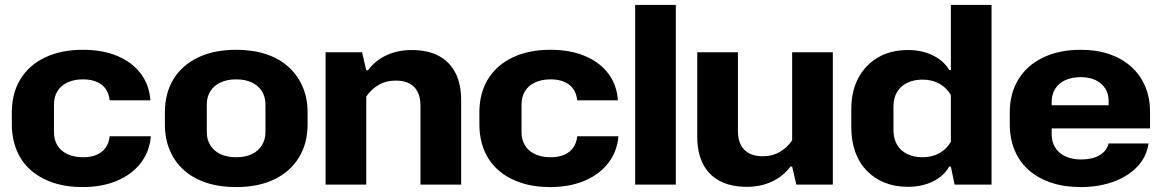

<svg xmlns="http://www.w3.org/2000/svg" viewBox="-20 -749 4712 779"><path d="M315 10Q248 10 195 -8Q142 -26 104.5 -59Q67 -92 47.5 -139.5Q28 -187 28 -245V-293Q28 -371 63 -428Q98 -485 163 -516Q228 -547 316 -547Q397 -547 457 -521.5Q517 -496 551.5 -450Q586 -404 590 -342H425Q420 -385 391.5 -406Q363 -427 316 -427Q281 -427 254 -414.5Q227 -402 213 -379Q199 -356 199 -325V-212Q199 -182 213 -159Q227 -136 254 -123.5Q281 -111 317 -111Q348 -111 371 -120.5Q394 -130 408 -149Q422 -168 425 -196H592Q587 -134 551 -87.5Q515 -41 454.5 -15.5Q394 10 315 10Z M938 10Q871 10 817.5 -7.5Q764 -25 726.5 -58.5Q689 -92 669 -139Q649 -186 649 -245V-293Q649 -371 684 -428Q719 -485 784 -516Q849 -547 938 -547Q1005 -547 1058.5 -529.5Q1112 -512 1149.5 -478.5Q1187 -445 1207.5 -398Q1228 -351 1228 -293V-245Q1228 -167 1192.5 -109.5Q1157 -52 1092.5 -21Q1028 10 938 10ZM938 -111Q975 -111 1001.5 -123.5Q1028 -136 1042.5 -159.5Q1057 -183 1057 -212V-325Q1057 -356 1042.5 -379Q1028 -402 1001.5 -414.5Q975 -427 938 -427Q902 -427 875 -414.5Q848 -402 833.5 -379Q819 -356 819 -325V-212Q819 -183 833.5 -159.5Q848 -136 875 -123.5Q902 -111 938 -111Z M1301 0V-537H1449L1466 -464H1473Q1503 -504 1548.5 -525Q1594 -546 1650 -546Q1717 -546 1761.5 -521.5Q1806 -497 1828.5 -452Q1851 -407 1851 -343V0H1686V-320Q1686 -353 1674.5 -376Q1663 -399 1641 -410.5Q1619 -422 1586 -422Q1546 -422 1515.5 -404Q1485 -386 1466 -357V0Z M2212 10Q2145 10 2092 -8Q2039 -26 2001.5 -59Q1964 -92 1944.5 -139.5Q1925 -187 1925 -245V-293Q1925 -371 1960 -428Q1995 -485 2060 -516Q2125 -547 2213 -547Q2294 -547 2354 -521.5Q2414 -496 2448.5 -450Q2483 -404 2487 -342H2322Q2317 -385 2288.5 -406Q2260 -427 2213 -427Q2178 -427 2151 -414.5Q2124 -402 2110 -379Q2096 -356 2096 -325V-212Q2096 -182 2110 -159Q2124 -136 2151 -123.5Q2178 -111 2214 -111Q2245 -111 2268 -120.5Q2291 -130 2305 -149Q2319 -168 2322 -196H2489Q2484 -134 2448 -87.5Q2412 -41 2351.5 -15.5Q2291 10 2212 10Z M2557 0V-729H2722V0Z M3359 -537V0H3211L3194 -73H3187Q3157 -33 3111.5 -12Q3066 9 3010 9Q2944 9 2899 -15.5Q2854 -40 2831.5 -85.5Q2809 -131 2809 -194V-537H2974V-217Q2974 -184 2985.5 -161.5Q2997 -139 3019.5 -127Q3042 -115 3074 -115Q3114 -115 3144.5 -133Q3175 -151 3194 -180V-537Z M3664 9Q3611 9 3569 -8Q3527 -25 3496.5 -56.5Q3466 -88 3450 -132.5Q3434 -177 3434 -231V-307Q3434 -379 3462.5 -432.5Q3491 -486 3542.5 -516Q3594 -546 3664 -546Q3721 -546 3765.5 -524Q3810 -502 3831 -465H3838V-729H4003V0H3853L3838 -73H3831Q3810 -35 3765.5 -13Q3721 9 3664 9ZM3723 -111Q3762 -111 3792 -128Q3822 -145 3838 -174V-363Q3822 -392 3792 -409Q3762 -426 3723 -426Q3688 -426 3661 -413Q3634 -400 3619.5 -375.5Q3605 -351 3605 -317V-221Q3605 -187 3619.5 -162Q3634 -137 3661 -124Q3688 -111 3723 -111Z M4365 10Q4299 10 4246 -7.5Q4193 -25 4155 -58Q4117 -91 4097 -138.5Q4077 -186 4077 -245V-293Q4077 -371 4112.5 -428Q4148 -485 4213 -516Q4278 -547 4365 -547Q4429 -547 4480.5 -529.5Q4532 -512 4569 -479Q4606 -446 4626 -399.5Q4646 -353 4646 -296V-228H4220V-322H4491L4478 -307V-340Q4478 -369 4464 -390.5Q4450 -412 4425 -424Q4400 -436 4365 -436Q4328 -436 4301.5 -423.5Q4275 -411 4261 -388.5Q4247 -366 4247 -336V-202Q4247 -173 4261.5 -150Q4276 -127 4303 -114.5Q4330 -102 4367 -102Q4412 -102 4441 -119Q4470 -136 4478 -167H4640Q4632 -112 4594 -72.5Q4556 -33 4497 -11.5Q4438 10 4365 10Z"/></svg>

Font: Hubot Sans Condensed ExtraLight
Style: Bold
Weight: 700
Version: Version 2.000